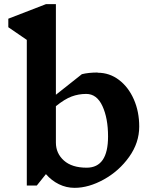

<svg xmlns="http://www.w3.org/2000/svg" viewBox="-20 -893 755 924"><path d="M650 -284Q650 -206 601.5 -138Q553 -70 480 -29.5Q407 11 339 11Q299 11 263.5 -6.5Q228 -24 201 -55L157 0H109V-701L20 -762V-803L201 -873H249V-437L374 -536Q406 -544 450 -544V-543Q507 -543 552.5 -508.5Q598 -474 624 -415Q650 -356 650 -284ZM500 -236Q500 -324 473 -382.5Q446 -441 395 -441Q358 -441 324.5 -428.5Q291 -416 249 -382V-207Q249 -155 287.5 -120.5Q326 -86 397 -86Q500 -86 500 -236Z"/></svg>

Font: Inknut Antiqua SemiBold
Style: Regular
Weight: 600
Designer: Claus Eggers Sørensen
Foundry: Claus Eggers Sørensen
Version: Version 1.003; ttfautohint (v1.8.2) -l 8 -r 50 -G 200 -x 14 